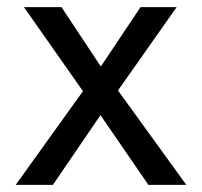

<svg xmlns="http://www.w3.org/2000/svg" viewBox="-20 -517 564 537"><path d="M24 0 212 -262 47 -497H152L262 -331L373 -497H474L310 -264L501 0H395L261 -195L128 0Z"/></svg>

Font: Zen Kaku Gothic New Medium
Style: Regular
Weight: 500
Designer: Yoshimichi Ohira
Foundry: Positype
Version: Version 1.002